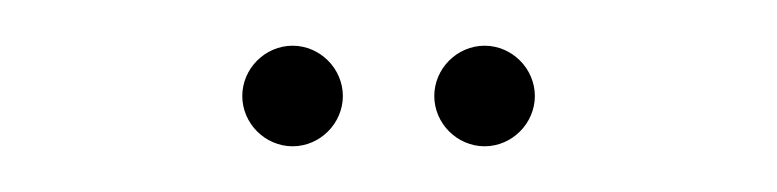

<svg xmlns="http://www.w3.org/2000/svg" viewBox="-20 -333 340 84"><path d="M86 -291C86 -279 96 -269 108 -269C120 -269 130 -279 130 -291C130 -303 120 -313 108 -313C96 -313 86 -303 86 -291ZM170 -291C170 -279 180 -269 192 -269C204 -269 214 -279 214 -291C214 -303 204 -313 192 -313C180 -313 170 -303 170 -291Z"/></svg>

Font: Stalemate
Style: Regular
Weight: 400
Designer: Astigmatic (AOETI)
Foundry: Astigmatic (AOETI)
Version: Version 001.000